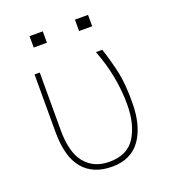

<svg xmlns="http://www.w3.org/2000/svg" viewBox="-132 -806 811 913"><g transform="rotate(-20 273.5 -349.0)"><path d="M447.3 -244.1Q447.3 -387.2 392.6 -528.3H424.8Q448.2 -456.5 460.9 -396.5Q473.6 -336.4 473.1 -245.6Q473.1 -127.4 424.8 -58.6Q376 10.3 280.3 10.3Q184.6 10.3 133.3 -50.3Q82 -110.8 82 -237.8V-528.3H108.4V-236.8Q108.4 -123.5 152.8 -69.8Q197.3 -16.1 274.4 -16.1Q367.2 -15.6 407.2 -80.1Q447.3 -144.5 447.3 -244.1ZM189 -649.9H122.1V-707.5H189ZM418 -649.9H351.6V-707.5H418Z"/></g></svg>

Font: Roboto-Thin
Style: Regular
Weight: 250
Designer: Google
Version: Version 1.100141; 2013; ttfautohint (v0.94.14-c901) -l 8 -r 